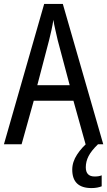

<svg xmlns="http://www.w3.org/2000/svg" viewBox="-20 -801 547 978"><path d="M416 -66 354 -288H152L90 -66H0L205 -781H300L506 -66ZM274 -596Q269 -619 262 -648.5Q255 -678 252 -700Q248 -674 242 -647Q236 -620 230 -596L170 -367H335ZM417 51Q417 98 462 98Q474 98 482.5 96.5Q491 95 498 92V148Q488 152 475 154.5Q462 157 446 157Q348 157 348 63Q348 24 372.5 -13.5Q397 -51 432 -79L479 -66Q445 -33 431 -5.5Q417 22 417 51Z"/></svg>

Font: Noto Sans Malayalam UI Condensed
Style: Regular
Weight: 400
Width: 3
Designer: Jelle Bosma - Monotype Design Team
Foundry: Monotype Imaging Inc.
Version: Version 2.104; ttfautohint (v1.8.4.7-5d5b)